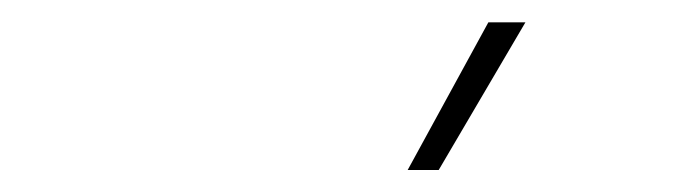

<svg xmlns="http://www.w3.org/2000/svg" viewBox="-20 -790 627 172"><path d="M417.5 -770H450.7L373 -637.7H345.2Z"/></svg>

Font: Roboto Mono Thin
Style: Italic
Weight: 250
Designer: Google
Version: Version 2.000985; 2015; ttfautohint (v1.3)